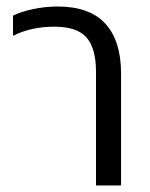

<svg xmlns="http://www.w3.org/2000/svg" viewBox="-20 -570 462 590"><path d="M275 -350Q275 -421 246 -454.5Q217 -488 147 -488Q76 -488 20 -460V-522Q44 -534 81.5 -542Q119 -550 157 -550Q256 -550 304 -497Q352 -444 352 -345V0H275Z"/></svg>

Font: Prompt Light
Style: Regular
Weight: 300
Designer: Katatrad Team
Foundry: CadsonDemak
Version: Version 1.001